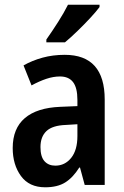

<svg xmlns="http://www.w3.org/2000/svg" viewBox="-20 -786 527 816"><path d="M255 -553Q425 -553 425 -363V0H340L320 -74H317Q290 -31 257 -10.5Q224 10 172 10Q104 10 69 -38Q34 -86 34 -157Q34 -240 85.5 -284Q137 -328 236 -332L309 -335V-361Q309 -413 290.5 -437Q272 -461 235 -461Q207 -461 177 -451Q147 -441 114 -423L80 -508Q117 -529 161 -541Q205 -553 255 -553ZM260 -255Q203 -253 177.5 -229Q152 -205 152 -161Q152 -120 169 -101Q186 -82 215 -82Q256 -82 282.5 -115Q309 -148 309 -208V-258ZM403 -756Q389 -737 363 -709Q337 -681 308 -653Q279 -625 256 -606H177V-618Q203 -655 227.5 -693.5Q252 -732 269 -766H403Z"/></svg>

Font: Noto Sans Thai Looped Condensed SemiBold
Style: Regular
Weight: 600
Width: 3
Designer: Sasikarn Vongin, Ben Mitchell
Foundry: The Fontpad Ltd
Version: Version 1.001; ttfautohint (v1.8.4.7-5d5b)